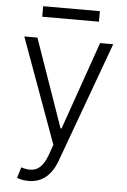

<svg xmlns="http://www.w3.org/2000/svg" viewBox="-61 -755 666 1003"><g transform="rotate(5 272.5 -253.0)"><path d="M421.4 -711.4V-656.2H124V-711.4ZM127.4 204.6Q90.8 204.6 66.4 193.4L83.5 137.2Q109.4 145.5 129.4 145.5Q159.7 145.5 181.9 125.5Q204.1 105.5 220.7 60.5L240.2 5.4L39.6 -545.4H108.4L270 -83.5H275.4L437 -545.4H505.9L274.9 86.4Q231 204.6 127.4 204.6Z"/></g></svg>

Font: Interop Light
Style: Regular
Weight: 300
Designer: Rasmus Andersson, Google, Jang Haemin
Foundry: jhaemin
Version: Version 1.007